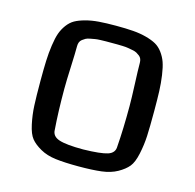

<svg xmlns="http://www.w3.org/2000/svg" viewBox="-87 -640 746 736"><g transform="rotate(15 286.0 -272.0)"><path d="M286.6 -60.1Q356 -61.5 383.1 -70.3Q410.2 -79.1 410.2 -105Q415.5 -174.8 415.5 -266.6Q415.5 -296.9 413.1 -353.3Q410.6 -409.7 410.6 -437Q410.6 -445.3 408 -452.1Q405.3 -459 399.2 -463.6Q393.1 -468.3 387 -471.7Q380.9 -475.1 369.9 -477.1Q358.9 -479 351.3 -480.5Q343.8 -481.9 329.8 -482.4Q315.9 -482.9 308.3 -482.9Q300.8 -482.9 286.1 -482.9Q271.5 -482.9 263.9 -482.9Q256.3 -482.9 242.4 -482.4Q228.5 -481.9 220.9 -480.5Q213.4 -479 202.4 -477.1Q191.4 -475.1 185.3 -471.7Q179.2 -468.3 173.1 -463.6Q167 -459 164.3 -452.1Q161.6 -445.3 161.6 -437Q161.6 -409.7 159.2 -353.3Q156.7 -296.9 156.7 -266.6Q156.7 -174.8 162.1 -105Q162.1 -79.1 190.7 -69.6Q219.2 -60.1 286.6 -60.1ZM285.6 7.3Q231.4 7.3 195.3 2.9Q159.2 -1.5 133.1 -16.4Q106.9 -31.2 93.3 -48.1Q79.6 -64.9 71.8 -101.3Q64 -137.7 62.3 -173.3Q60.5 -209 60.5 -272.5Q60.5 -319.8 61.8 -351.6Q63 -383.3 67.4 -413.8Q71.8 -444.3 78.4 -463.1Q85 -481.9 97.4 -498.8Q109.9 -515.6 125.5 -524.4Q141.1 -533.2 165.3 -539.8Q189.5 -546.4 218 -548.6Q246.6 -550.8 286.1 -550.8Q325.7 -550.8 354.2 -548.6Q382.8 -546.4 407 -539.8Q431.2 -533.2 446.8 -524.4Q462.4 -515.6 474.9 -498.8Q487.3 -481.9 493.9 -463.1Q500.5 -444.3 504.9 -413.8Q509.3 -383.3 510.5 -351.6Q511.7 -319.8 511.7 -272.5Q511.7 -209 510 -173.3Q508.3 -137.7 500.5 -101.3Q492.7 -64.9 478.8 -47.9Q464.8 -30.8 438.7 -16.1Q412.6 -1.5 376.5 2.9Q340.3 7.3 285.6 7.3Z"/></g></svg>

Font: Coda
Style: Regular
Weight: 400
Designer: vernon adams
Foundry: vernon adams
Version: Version 2.001; ttfautohint (v0.8) -r 50 -G 200 -x